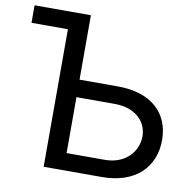

<svg xmlns="http://www.w3.org/2000/svg" viewBox="-81 -807 882 887"><g transform="rotate(10 360.0 -363.5)"><path d="M274.5 -727.3H10.3V-645.2H181.1V0H453.8C611.2 0 698.5 -88.8 698.5 -215.9C698.5 -343.4 611.2 -425.1 453.8 -425.1H274.5ZM274.5 -80.6V-343H453.8C551.8 -343 606.2 -285.9 606.2 -217.3C606.2 -147.4 551.8 -80.6 453.8 -80.6Z"/></g></svg>

Font: Margiela Sans Text
Style: Regular
Weight: 400
Designer: Stefan Endress, Andreas Faust
Version: Version 1.100;FEAKit 1.0